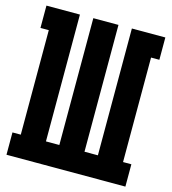

<svg xmlns="http://www.w3.org/2000/svg" viewBox="-109 -825 819 914"><g transform="rotate(15 300.0 -367.5)"><path d="M7 0V-110H48V-625H7V-735H172V-110H238V-735H362V-110H428V-735H593V-625H552V-110H593V0Z"/></g></svg>

Font: Iosevka Curly Slab XBdEx
Style: Regular
Weight: 800
Width: 7
Monospace: yes
Designer: Belleve Invis
Foundry: Belleve Invis
Version: Version 11.0.0; ttfautohint (v1.8.3)